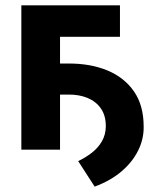

<svg xmlns="http://www.w3.org/2000/svg" viewBox="-20 -566 619 726"><path d="M130.3 -208.4V-325.8H237.9Q321.7 -326.3 385.9 -299.7Q450.2 -273.1 486.7 -220.2Q523.2 -167.3 523.2 -87.5Q524.1 -40.9 502.5 2.9Q480.9 46.8 439.3 82.2Q397.7 117.6 337.9 139.6L275.6 43.2Q303.7 29.9 327.2 11.6Q350.7 -6.6 365.1 -31.3Q379.5 -56 380.1 -87.5Q380.4 -128.2 362 -155.1Q343.7 -181.9 311.6 -195.4Q279.5 -208.9 237.9 -208.4ZM433.6 -545.9V-426.8H207V0H60.7V-545.9Z"/></svg>

Font: Inter V
Style: 
Weight: 400
Designer: Rasmus Andersson
Foundry: rsms
Version: Version 4.000;git-a3f224843